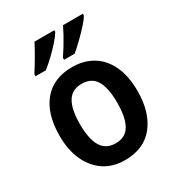

<svg xmlns="http://www.w3.org/2000/svg" viewBox="-184 -881 928 1007"><g transform="rotate(-30 280.0 -378.0)"><path d="M516 -272Q516 -143 455 -66.5Q394 10 279 10Q207 10 154.5 -24.5Q102 -59 73 -122.5Q44 -186 44 -272Q44 -404 105.5 -478Q167 -552 281 -552Q351 -552 404 -520Q457 -488 486.5 -425Q516 -362 516 -272ZM167 -272Q167 -183 194 -137Q221 -91 281 -91Q340 -91 366.5 -137Q393 -183 393 -272Q393 -361 366.5 -406Q340 -451 280 -451Q221 -451 194 -406Q167 -361 167 -272ZM470 -756Q460 -737 434.5 -709Q409 -681 379.5 -652.5Q350 -624 328 -606H264V-618Q279 -640 295.5 -667Q312 -694 326.5 -720.5Q341 -747 350 -766H470ZM297 -756Q286 -737 261.5 -709Q237 -681 207.5 -653Q178 -625 153 -606H91V-618Q113 -652 137.5 -694Q162 -736 177 -766H297Z"/></g></svg>

Font: Noto Sans Sinhala SemiCondensed SemiBold
Style: Regular
Weight: 600
Width: 4
Designer: Jelle Bosma - Monotype Design Team
Foundry: Monotype Imaging Inc.
Version: Version 2.006; ttfautohint (v1.8.4.7-5d5b)